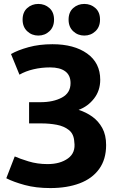

<svg xmlns="http://www.w3.org/2000/svg" viewBox="-20 -936 625 977"><path d="M520 -198Q520 -249 500.5 -284.5Q481 -320 449.5 -342.5Q418 -365 380 -377Q427 -394 458.5 -434.5Q490 -475 490 -530Q490 -616 423.5 -663.5Q357 -711 247 -711Q180 -711 125.5 -696Q71 -681 36 -661L79 -556Q110 -574 150.5 -583.5Q191 -593 235 -593Q285 -593 312 -573Q339 -553 339 -513Q339 -463 295 -439.5Q251 -416 186 -416H128V-308H192Q232 -308 269 -301Q306 -294 331 -274Q356 -254 358 -214Q366 -159 326 -130Q286 -101 222 -101Q170 -101 124.5 -115Q79 -129 55 -140Q44 -112 33.5 -84.5Q23 -57 12 -29Q49 -10 106 5.5Q163 21 236 21Q321 21 385 -3Q449 -27 484.5 -76Q520 -125 520 -198ZM255 -836Q255 -874 231.5 -895Q208 -916 175 -916Q142 -916 118.5 -895Q95 -874 95 -836Q95 -799 118.5 -777Q142 -755 175 -755Q208 -755 231.5 -777Q255 -799 255 -836ZM489 -836Q489 -874 465.5 -895Q442 -916 409 -916Q376 -916 352.5 -895Q329 -874 329 -836Q329 -799 352.5 -777Q376 -755 409 -755Q442 -755 465.5 -777Q489 -799 489 -836Z"/></svg>

Font: Repo Bold
Style: Bold
Weight: 700
Designer: Stefan Peev
Foundry: Context Ltd
Version: Version 1.502